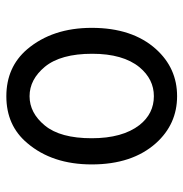

<svg xmlns="http://www.w3.org/2000/svg" viewBox="-6 -582 597 626"><g transform="rotate(90 293.0 -268.5)"><path d="M388.7 -115.7Q430.2 -166 430.2 -268.6Q430.2 -368.7 387.2 -424.3Q350.1 -471.2 293 -471.2Q237.8 -471.2 198.7 -424.3Q154.8 -370.6 154.8 -270Q154.8 -167.5 197.3 -115.7Q238.8 -65.9 293.2 -65.9Q347.7 -65.9 388.7 -115.7ZM140.1 -58.1Q70.3 -140.6 70.3 -268.6Q70.3 -400.9 139.6 -478Q201.7 -546.9 293 -546.9Q384.3 -546.9 446.3 -478Q515.6 -400.4 515.6 -268.6Q515.6 -139.6 445.8 -58.1Q388.7 9.8 293.5 9.8Q198.2 9.8 140.1 -58.1Z"/></g></svg>

Font: Simply Mono
Style: Book
Weight: 400
Designer: Wojciech Kalinowski "wmk69" (wmk69@o2.pl)
Foundry: Wojciech Kalinowski "wmk69" (wmk69@o2.pl)
Version: Version 1.0.0